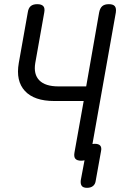

<svg xmlns="http://www.w3.org/2000/svg" viewBox="-20 -760 640 920"><path d="M381 -276H240Q144 -276 99.5 -324Q55 -372 70 -458L113 -700Q116 -721 127 -730.5Q138 -740 158.5 -740Q179 -740 187.5 -730.5Q196 -721 192 -700L149 -458Q140 -404 168.5 -375Q197 -346 260 -346H393L455 -700Q459 -721 470 -730.5Q481 -740 501.5 -740Q522 -740 530 -730.5Q538 -721 535 -700L423 -70Q428 -71 434 -71Q453 -71 460.5 -62Q468 -53 464 -35L439 104Q437 122 426 131Q415 140 397 140Q379 140 372 131Q365 122 367 104L385 8Q378 10 369 10Q349 10 341 0.5Q333 -9 337 -30Z"/></svg>

Font: Maple Mono Light
Style: Italic
Weight: 300
Italic angle: -10°
Monospace: yes
Designer: subframe7536
Version: Version 7.000